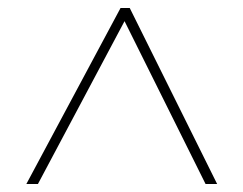

<svg xmlns="http://www.w3.org/2000/svg" viewBox="-20 -739 610 481"><path d="M46 -278 282 -719H305L524 -278H495L292 -686L75 -278Z"/></svg>

Font: Noto Sans Symbols Thin
Style: Regular
Weight: 250
Version: Version 2.002